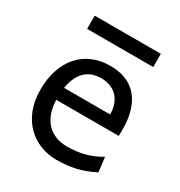

<svg xmlns="http://www.w3.org/2000/svg" viewBox="-164 -794 863 921"><g transform="rotate(30 267.5 -333.5)"><path d="M482.9 -236.8C483.4 -245.6 483.4 -266.1 483.4 -274.9C483.4 -384.8 441.9 -507.8 280.8 -507.8C136.2 -507.8 46.4 -403.3 46.4 -241.7C46.4 -75.7 156.2 12.2 280.8 12.2C356 12.2 416.5 -1 485.8 -36.6L476.1 -117.2C416.5 -81.1 356 -68.4 293 -68.4C204.6 -68.4 140.1 -122.6 136.7 -236.8ZM273.4 -434.6C344.2 -434.6 395.5 -389.2 395.5 -305.2H140.6C154.8 -393.6 202.1 -434.6 273.4 -434.6ZM94.7 -605.5H460.9V-678.7H94.7Z"/></g></svg>

Font: Andika
Style: Regular
Weight: 400
Designer: Victor Gaultney, Annie Olsen, Julie Remington, Don Collingsworth, Eric Hays
Foundry: SIL International
Version: Version 1.000